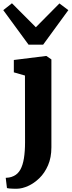

<svg xmlns="http://www.w3.org/2000/svg" viewBox="-43 -910 438 1173"><path d="M61.5 243Q48.5 243 35.8 242.8Q23 242.5 13.5 241.5Q4 240.5 -0.5 239L-8 176.5Q-1.5 176.5 12.2 174.5Q26 172.5 41.5 165Q66.5 153 81.5 126Q96.5 99 103.2 57Q110 15 110 -41.5L109.5 -448.5L41.5 -468V-543.5L238 -568H240.5L271 -547V-10Q271 52.5 250.5 99.8Q230 147 197.5 178.5Q165 210 128.8 226.2Q92.5 242.5 61.5 243ZM131.5 -637 -23 -848 30 -890 176 -743.5 320 -889 374.5 -848 220.5 -637Z"/></svg>

Font: Merriweather 20pt Black
Style: Regular
Weight: 900
Version: Version 2.100